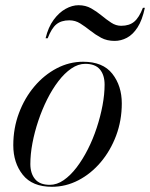

<svg xmlns="http://www.w3.org/2000/svg" viewBox="-20 -707 576 737"><path d="M179.5 10Q104 10 67.5 -36Q31 -82 31 -149.5Q31 -215 52.8 -273Q74.5 -331 112 -375.2Q149.5 -419.5 197.8 -444.8Q246 -470 299 -470Q375 -470 411.2 -423.8Q447.5 -377.5 447.5 -310Q447.5 -244.5 425.8 -186.5Q404 -128.5 366.5 -84.2Q329 -40 280.8 -15Q232.5 10 179.5 10ZM171 2.5Q198.5 2.5 224.5 -15.5Q250.5 -33.5 274 -64.2Q297.5 -95 317.2 -134Q337 -173 351.2 -216.2Q365.5 -259.5 373.5 -302.2Q381.5 -345 381.5 -382Q381.5 -419 363.5 -440.5Q345.5 -462 307 -462Q280 -462 253.8 -444Q227.5 -426 204 -395.2Q180.5 -364.5 161 -325.5Q141.5 -286.5 127 -243.2Q112.5 -200 104.5 -157.5Q96.5 -115 96.5 -77.5Q96.5 -41 114.8 -19.2Q133 2.5 171 2.5ZM420 -550Q390.5 -550 368.2 -562Q346 -574 326.5 -589.5Q307 -605 288 -617Q269 -629 246 -629Q215 -629 196.2 -613.5Q177.5 -598 163 -560H155Q165 -602.5 185.8 -630.8Q206.5 -659 231.8 -673Q257 -687 281.5 -687Q308.5 -687 329.8 -675Q351 -663 369.8 -647.5Q388.5 -632 406.8 -620Q425 -608 445 -608Q476.5 -608 495.2 -623.8Q514 -639.5 528.5 -677H536Q526 -629.5 508 -601.8Q490 -574 467.2 -562Q444.5 -550 420 -550Z"/></svg>

Font: Bodoni Moda 28pt
Style: Italic
Weight: 400
Italic angle: -13°
Designer: Owen Earl
Foundry: indestructible type
Version: Version 2.004